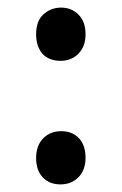

<svg xmlns="http://www.w3.org/2000/svg" viewBox="-20 -475 320 505"><path d="M139 10Q110 10 92.5 -8.5Q75 -27 75 -59Q75 -92 93.5 -111Q112 -130 141 -130Q170 -130 187.5 -111.5Q205 -93 205 -60Q205 -28 186.5 -9Q168 10 139 10ZM92 -333Q75 -353 75 -385Q75 -420 94.5 -437.5Q114 -455 141 -455Q168 -455 186.5 -436.5Q205 -418 205 -385Q205 -353 186.5 -334Q168 -315 139 -315Q110 -315 92 -333Z"/></svg>

Font: Bitter
Style: Regular
Weight: 400
Designer: Sol Matas
Foundry: Sol Matas
Version: Version 1.001